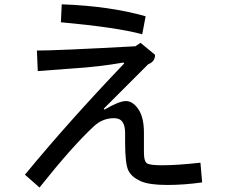

<svg xmlns="http://www.w3.org/2000/svg" viewBox="-20 -797 1040 876"><path d="M644.5 -722.7 628.9 -640.6Q515.6 -671.9 257.8 -695.3L261.7 -777.3Q480.5 -769.5 644.5 -722.7ZM902.3 35.2Q820.3 46.9 742.2 46.9Q660.2 46.9 621.1 29.3Q582 11.7 566.4 -17.6Q550.8 -46.9 550.8 -148.4V-191.4Q550.8 -222.7 539.1 -240.2Q527.3 -257.8 500 -257.8Q449.2 -257.8 410.2 -222.7Q312.5 -132.8 160.2 58.6L93.8 0Q293 -242.2 546.9 -507.8L543 -511.7Q433.6 -492.2 308.6 -484.4L152.3 -472.7L148.4 -566.4Q242.2 -566.4 597.7 -585.9L621.1 -601.6L687.5 -546.9Q687.5 -515.6 656.2 -503.9L453.1 -300.8L457 -296.9Q523.4 -335.9 554.7 -335.9Q585.9 -335.9 611.3 -298.8Q636.7 -261.7 636.7 -191.4V-101.6Q636.7 -58.6 652.3 -50.8Q668 -43 718.8 -43Q789.1 -43 894.5 -54.7Z"/></svg>

Font: WenQuanYi Micro Hei
Style: Regular
Weight: 400
Foundry: Ascender Corporation
Version: Version 0.2.0-beta